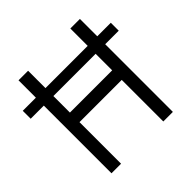

<svg xmlns="http://www.w3.org/2000/svg" viewBox="-195 -836 993 993"><g transform="rotate(-45 301.0 -340.0)"><path d="M75 0V-680H145V-374H454V-680H524V0H454V-304H145V0ZM-21 -495V-553H623V-495Z"/></g></svg>

Font: Teachers
Style: Regular
Weight: 400
Designer: Alfredo Marco Pradil, Chank Diesel
Version: Version 1.001